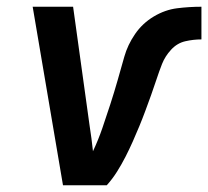

<svg xmlns="http://www.w3.org/2000/svg" viewBox="-20 -550 618 570"><path d="M167 0H297Q314 -19 327.5 -40.5Q341 -62 352.5 -84.5Q364 -107 374 -129.5Q384 -152 393.5 -175Q403 -198 411.5 -221Q420 -244 428.5 -267.5Q437 -291 444.5 -314Q452 -337 461 -360Q470 -383 488 -402.5Q506 -422 530 -427.5Q554 -433 578 -433V-530Q542 -530 506 -525.5Q470 -521 436.5 -501Q403 -481 381 -449Q359 -417 349 -381.5Q339 -346 329 -311Q319 -276 307.5 -240.5Q296 -205 284 -170Q272 -135 256 -101Q254 -120 251.5 -139Q249 -158 246 -177L197 -530H77Z"/></svg>

Font: Iosevka Sparkle Semibold
Style: Italic
Weight: 600
Italic angle: -9°
Designer: Belleve Invis
Foundry: Belleve Invis
Version: Version 4.5.0; ttfautohint (v1.8.3)